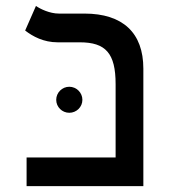

<svg xmlns="http://www.w3.org/2000/svg" viewBox="-20 -632 626 652"><path d="M70.3 0H466.8V-398.9C466.8 -520.5 397 -585.9 266.6 -585.9H179.7C148.9 -585.9 116.7 -601.6 102.1 -611.8L65.4 -528.3C91.3 -508.3 127.9 -488.3 175.8 -488.3H251C338.9 -488.3 372.6 -451.2 372.6 -346.2V-97.2H70.3ZM215.3 -249C239.7 -249 259.8 -268.6 259.8 -293C259.8 -317.4 239.7 -337.4 215.3 -337.4C190.9 -337.4 170.9 -317.4 170.9 -293C170.9 -268.6 190.9 -249 215.3 -249Z"/></svg>

Font: Cascadia Mono NF
Style: Regular
Weight: 400
Monospace: yes
Designer: Aaron Bell
Foundry: Saja Typeworks
Version: Version 2404.023